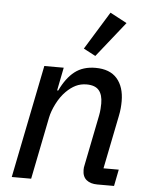

<svg xmlns="http://www.w3.org/2000/svg" viewBox="-55 -832 680 877"><g transform="rotate(5 285.0 -393.5)"><path d="M32 0 136 -518H225L204 -412H209Q237 -471 275 -500.5Q313 -530 370 -530Q436 -530 469 -492Q502 -454 502 -388Q502 -373 500.5 -356Q499 -339 495 -320L446 -76H516L501 0H424Q393 0 374.5 -15Q356 -30 356 -61Q356 -67 356.5 -72Q357 -77 359 -85L405 -315Q408 -330 409 -345Q410 -360 410 -370Q410 -410 392.5 -430.5Q375 -451 336 -451Q309 -451 286.5 -440Q264 -429 243 -408Q219 -384 201.5 -349.5Q184 -315 178 -285L121 0ZM364 -584 309 -613 416 -787 493 -746Z"/></g></svg>

Font: IBM Plex Sans Text
Style: Italic
Weight: 450
Italic angle: -11°
Designer: Mike Abbink, Paul van der Laan, Pieter van Rosmalen
Foundry: Bold Monday
Version: Version 3.005